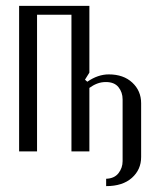

<svg xmlns="http://www.w3.org/2000/svg" viewBox="-20 -515 539 653"><path d="M284 -495V-268L269 -244L277 -237Q313 -262 350 -262Q400 -262 430 -234Q460 -206 460 -164V19Q460 62 428.5 90Q397 118 341 118V93Q369 92 383 74Q397 56 397 33V-177Q397 -201 383 -218.5Q369 -236 340 -236Q324 -236 310 -230.5Q296 -225 284 -216V0H223V-465H106V0H45V-495Z"/></svg>

Font: Moniqa Paragraph
Style: Regular
Weight: 400
Designer: Rajesh Rajput
Foundry: Rajesh Rajput
Version: Version 1.000